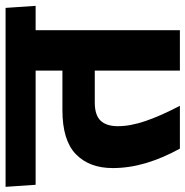

<svg xmlns="http://www.w3.org/2000/svg" viewBox="-32 -674 681 706"><g transform="rotate(-90 309.0 -320.5)"><path d="M551.5 -568H403V0H551.5ZM372 -530.5H641L633.5 -641H364.5ZM-17 -530.5H592.5L585 -641H-24.5ZM116 0H273.5Q237 -69.5 217.8 -125.5Q198.5 -181.5 198.5 -228Q198.5 -270.5 219 -291.8Q239.5 -313 285.5 -313H462V-432H257.5Q146.5 -432 95.5 -382.5Q44.5 -333 44.5 -247Q44.5 -186 63 -124.2Q81.5 -62.5 116 0Z"/></g></svg>

Font: Anek Devanagari Medium
Style: Bold
Weight: 700
Version: Version 1.003